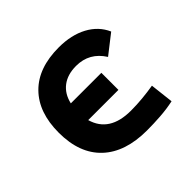

<svg xmlns="http://www.w3.org/2000/svg" viewBox="-132 -684 851 851"><g transform="rotate(-45 293.0 -258.5)"><path d="M345.2 9.8Q209.5 9.8 135.5 -59.8Q61.5 -129.4 61.5 -259.8Q61.5 -386.7 130.9 -457Q200.2 -527.3 329.1 -527.3Q407.2 -527.3 463.1 -497.3Q519 -467.3 543 -412.6L453.6 -342.8Q408.2 -415 325.2 -415Q271.5 -415 237.1 -388.9Q202.6 -362.8 191.4 -314H382.8V-207H193.4Q223.1 -102.5 356.9 -102.5Q393.6 -102.5 429.9 -106Q466.3 -109.4 501 -115.2L513.7 -4.9Q473.1 3.9 429.9 6.8Q386.7 9.8 345.2 9.8Z"/></g></svg>

Font: Caskaydia Cove SemiBold
Style: Regular
Weight: 600
Monospace: yes
Designer: Aaron Bell
Foundry: Saja Typeworks
Version: Version 4.300; ttfautohint (v1.8.3)